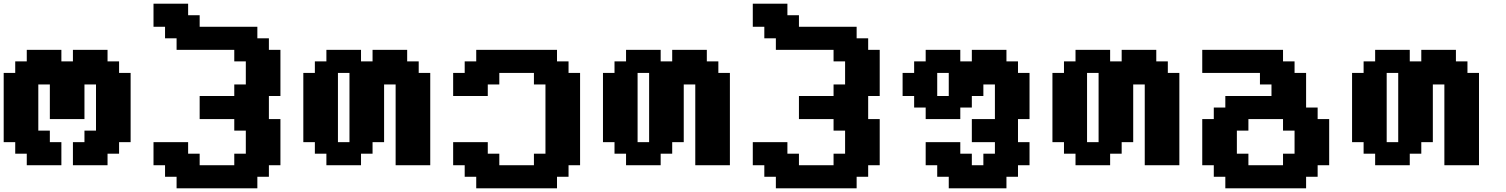

<svg xmlns="http://www.w3.org/2000/svg" viewBox="-20 -895 8155 1040"><path d="M375 0H562.5V-62.5H625V-125H687.5V-500H625V-562.5H562.5V-625H375V-562.5H312.5V-625H125V-562.5H62.5V-500H0V-125H62.5V-62.5H125V0H312.5V-125H250V-187.5H187.5V-437.5H250V-250H437.5V-437.5H500V-187.5H437.5V-125H375Z M936.5 125H1374V62.5H1436.5V0H1499V-250H1436.5V-375H1499V-625H1436.5V-687.5H1374V-750H1061.5V-812.5H999V-875H811.5V-750H874V-687.5H936.5V-625H1249V-562.5H1311.5V-437.5H1249V-375H1061.5V-250H1249V-187.5H1311.5V-62.5H1249V0H1061.5V-62.5H999V-125H811.5V0H874V62.5H936.5Z M2123 0H2310.5V-500H2248V-562.5H2185.5V-625H1998V-562.5H1935.5V-625H1748V-562.5H1685.5V-500H1623V-125H1685.5V-62.5H1748V0H1935.5V-62.5H1998V-125H2060.5V-437.5H2123ZM1873 -125H1810.5V-500H1873Z M2559.6 125H2997.1V62.5H3059.6V0H3122.1V-500H3059.6V-562.5H2997.1V-625H2559.6V-562.5H2497.1V-500H2434.6V-375H2622.1V-437.5H2684.6V-500H2872.1V-437.5H2934.6V-62.5H2872.1V0H2684.6V-62.5H2622.1V-125H2434.6V0H2497.1V62.5H2559.6Z M3746.1 0H3933.6V-500H3871.1V-562.5H3808.6V-625H3621.1V-562.5H3558.6V-625H3371.1V-562.5H3308.6V-500H3246.1V-125H3308.6V-62.5H3371.1V0H3558.6V-62.5H3621.1V-125H3683.6V-437.5H3746.1ZM3496.1 -125H3433.6V-500H3496.1Z M4182.6 125H4620.1V62.5H4682.6V0H4745.1V-250H4682.6V-375H4745.1V-625H4682.6V-687.5H4620.1V-750H4307.6V-812.5H4245.1V-875H4057.6V-750H4120.1V-687.5H4182.6V-625H4495.1V-562.5H4557.6V-437.5H4495.1V-375H4307.6V-250H4495.1V-187.5H4557.6V-62.5H4495.1V0H4307.6V-62.5H4245.1V-125H4057.6V0H4120.1V62.5H4182.6Z M5119.1 125H5431.6V62.5H5494.1V0H5556.6V-125H5494.1V-250H5556.6V-500H5494.1V-562.5H5431.6V-625H5244.1V-562.5H5181.6V-625H4994.1V-562.5H4931.6V-500H4869.1V-375H4931.6V-312.5H4994.1V-250H5181.6V-312.5H5244.1V-375H5306.6V-437.5H5369.1V-250H5244.1V-125H5369.1V-62.5H5306.6V0H5244.1V-62.5H5181.6V-125H4994.1V0H5056.6V62.5H5119.1ZM5119.1 -375H5056.6V-500H5119.1Z M6180.7 0H6368.2V-500H6305.7V-562.5H6243.2V-625H6055.7V-562.5H5993.2V-625H5805.7V-562.5H5743.2V-500H5680.7V-125H5743.2V-62.5H5805.7V0H5993.2V-62.5H6055.7V-125H6118.2V-437.5H6180.7ZM5930.7 -125H5868.2V-500H5930.7Z M6617.2 125H7054.7V62.5H7117.2V0H7179.7V-250H7117.2V-312.5H7054.7V-500H6992.2V-562.5H6929.7V-625H6492.2V-500H6804.7V-437.5H6867.2V-375H6617.2V-312.5H6554.7V-250H6492.2V0H6554.7V62.5H6617.2ZM6929.7 0H6742.2V-62.5H6679.7V-187.5H6742.2V-250H6929.7V-187.5H6992.2V-62.5H6929.7Z M7803.7 0H7991.2V-500H7928.7V-562.5H7866.2V-625H7678.7V-562.5H7616.2V-625H7428.7V-562.5H7366.2V-500H7303.7V-125H7366.2V-62.5H7428.7V0H7616.2V-62.5H7678.7V-125H7741.2V-437.5H7803.7ZM7553.7 -125H7491.2V-500H7553.7Z"/></svg>

Font: Faithful 32x
Style: Semibold
Weight: 400
Foundry: Faithful Resource Pack
Version: Version 1.0; January 27, 2023